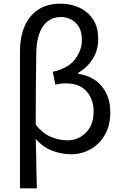

<svg xmlns="http://www.w3.org/2000/svg" viewBox="-20 -829 671 1048"><path d="M89 199V-549Q89 -624 113 -682.5Q137 -741 186.5 -775Q236 -809 312 -809Q365 -809 411.5 -788Q458 -767 487 -724.5Q516 -682 516 -617Q516 -556 487.5 -509.5Q459 -463 407 -431V-426Q489 -414 535.5 -358Q582 -302 582 -216Q582 -143 551.5 -91.5Q521 -40 472.5 -13.5Q424 13 369 13Q318 13 267.5 -5.5Q217 -24 175 -70Q178 22 179 112Q180 155 181 199ZM348 -63Q407 -63 449 -105Q491 -147 491 -221Q491 -286 453 -330Q415 -374 338 -374Q310 -374 282 -367L268 -437Q353 -456 390 -506Q427 -556 427 -610Q427 -673 393 -704.5Q359 -736 313 -736Q250 -736 214.5 -685Q179 -634 178 -536Q175 -345 175 -148Q215 -99 260 -81Q305 -63 348 -63Z"/></svg>

Font: Noto Sans CJK KR Regular (TTF)
Style: Regular
Weight: 400
Designer: Ryoko NISHIZUKA 西塚涼子 (kana & ideographs); Paul D. Hunt (Latin, Greek & Cyrillic); Wenlong ZHANG 张文龙 (bopomofo); Sandoll 
Foundry: Adobe Systems Incorporated
Version: Version 1.004;PS 1.004;hotconv 1.0.82;makeotf.lib2.5.63406